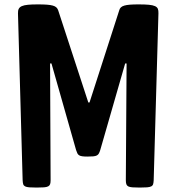

<svg xmlns="http://www.w3.org/2000/svg" viewBox="-20 -845 794 865"><path d="M61 -784.7Q60.5 -797.4 64.5 -805.2Q68.4 -813 78.4 -817.4Q88.4 -821.8 105.7 -823.5Q123 -825.2 149.9 -825.2Q174.3 -825.2 190.9 -824Q207.5 -822.8 218 -819.8Q228.5 -816.9 234.1 -811.5Q239.7 -806.2 242.2 -798.3L377.9 -383.3H383.3L517.1 -798.3Q519 -806.2 524.4 -811.5Q529.8 -816.9 540 -819.8Q550.3 -822.8 565.9 -824Q581.5 -825.2 604.5 -825.2Q633.3 -825.2 650.9 -823.5Q668.5 -821.8 678.2 -817.4Q688 -813 691.2 -805.2Q694.3 -797.4 693.8 -784.7L672.4 -33.2Q671.9 -22 669.9 -15.4Q668 -8.8 661.4 -5.4Q654.8 -2 642.6 -1Q630.4 0 609.4 0Q588.9 0 576.4 -1Q564 -2 557.6 -5.4Q551.3 -8.8 549.1 -15.4Q546.9 -22 546.9 -33.2L550.3 -559.1H543.9L431.6 -168.9Q428.7 -159.7 425.5 -153.8Q422.4 -147.9 416.5 -144.8Q410.6 -141.6 400.6 -140.6Q390.6 -139.6 374 -139.6Q359.4 -139.6 350.6 -140.9Q341.8 -142.1 336.7 -145.3Q331.5 -148.4 328.6 -154.1Q325.7 -159.7 322.8 -168.9L211.9 -559.1H205.6L208 -33.2Q208 -22 205.8 -15.4Q203.6 -8.8 197 -5.4Q190.4 -2 178.2 -1Q166 0 145 0Q124 0 111.8 -1Q99.6 -2 93 -5.4Q86.4 -8.8 84.5 -15.4Q82.5 -22 82 -33.2Z"/></svg>

Font: Denk One
Style: Regular
Weight: 400
Designer: Irina Smirnova
Foundry: Irina Smirnova
Version: Version 1.002